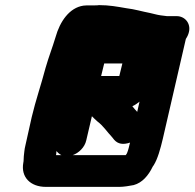

<svg xmlns="http://www.w3.org/2000/svg" viewBox="-20 -693 760 750"><path d="M670 -630H632C625 -631 618 -632 608 -633C593 -635 581 -639 567 -642C535 -648 507 -657 473 -661C438 -667 407 -673 367 -673C362 -672 356 -672 350 -672H331C322 -672 314 -672 306 -671C251 -663 214 -609 197 -548C184 -505 171 -473 158 -428C141 -363 119 -300 104 -236L79 -124C77 -117 76 -109 75 -101L73 -83C72 -74 73 -65 71 -57C61 -1 99 37 159 37H447C463 37 487 33 502 30C536 21 560 -8 576 -41C576 -42 578 -44 580 -47C596 -72 607 -113 616 -151L706 -541C712 -550 716 -559 718 -568C726 -601 703 -630 670 -630ZM375 -396 387 -445H458L446 -396ZM317 -145 339 -239C346 -232 353 -225 360 -219C384 -201 398 -178 418 -157L426 -147C441 -130 461 -127 488 -136C486 -130 485 -123 483 -116C481 -108 479 -102 477 -97C476 -94 474 -90 471 -87H264C287 -95 311 -117 317 -145ZM516 -256C512 -260 509 -264 506 -267L497 -278C506 -282 515 -288 525 -296ZM322 -548H321ZM200 -104C205 -97 212 -91 220 -87H199V-89C200 -92 200 -95 200 -98C201 -101 201 -103 200 -104Z"/></svg>

Font: Electronic
Style: ThkIt
Weight: 900
Version: Version 1.011